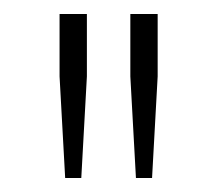

<svg xmlns="http://www.w3.org/2000/svg" viewBox="-20 -708 310 274"><path d="M174 -454 166 -599V-688H205V-599L197 -454ZM73 -454 65 -599V-688H104V-599L96 -454Z"/></svg>

Font: Saira Thin Thin
Style: Regular
Weight: 250
Version: Version 1.101